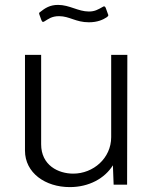

<svg xmlns="http://www.w3.org/2000/svg" viewBox="-20 -754 629 784"><path d="M415 -683C422 -688 424 -691 421 -696L412 -721C409 -729 405 -730 398 -725C380 -715 367 -707 343 -707C299 -707 264 -734 217 -734C184 -734 164 -721 144 -705C139 -702 139 -700 141 -694L149 -672C153 -663 155 -663 162 -667C177 -676 191 -688 221 -688C264 -688 289 -663 343 -663C379 -663 401 -674 415 -683ZM279 -45C218 -45 148 -79 148 -165V-530H82V-139C82 -48 165 10 265 10C344 10 408 -26 441 -79L444 0H499L500 -530H434V-194C434 -108 361 -45 279 -45Z"/></svg>

Font: 18Franklin Light
Style: Regular
Weight: 300
Designer: Pablo Impallari, Rodrigo Fuenzalida (Modified by Dan O. Williams)
Version: Version 0.025;PS 000.025;hotconv 1.0.88;makeotf.lib2.5.64775